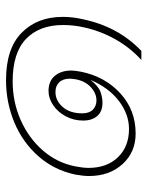

<svg xmlns="http://www.w3.org/2000/svg" viewBox="54 -514 489 637"><g transform="rotate(-90 298.5 -195.5)"><path d="M527 -165Q534 -197 534 -231Q534 -309 488 -353.5Q442 -398 347 -398Q279 -398 219 -371.5Q159 -345 118 -298Q77 -251 65 -190Q60 -165 60 -146Q60 -85 95.5 -48.5Q131 -12 189 -12Q238 -12 282 -45.5Q326 -79 352 -140Q332 -114 313 -107Q294 -100 276 -100Q247 -100 232 -117.5Q217 -135 217 -164Q217 -195 231 -221.5Q245 -248 268 -263.5Q291 -279 315 -279Q348 -279 365.5 -258Q383 -237 383 -203Q383 -193 379 -171Q363 -92 307.5 -41Q252 10 174 10Q112 10 72.5 -33.5Q33 -77 33 -145Q33 -164 38 -191Q53 -261 99 -313Q145 -365 211 -392.5Q277 -420 351 -420Q456 -420 508.5 -368Q561 -316 561 -232Q561 -200 554 -169Q530 -49 448 29H418Q459 -8 487 -58Q515 -108 527 -165ZM354 -189Q356 -203 356 -208Q356 -231 344 -243.5Q332 -256 312 -256Q283 -256 262 -232Q241 -208 241 -167Q241 -144 253 -132Q265 -120 284 -120Q307 -120 327.5 -138.5Q348 -157 354 -189Z"/></g></svg>

Font: Trirong Thin
Style: Italic
Weight: 250
Italic angle: -12°
Designer: Katatrad Team
Foundry: CadsonDemak
Version: Version 1.001